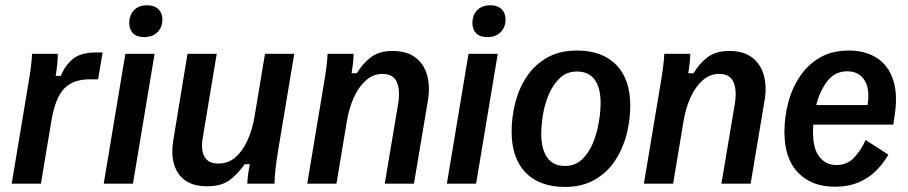

<svg xmlns="http://www.w3.org/2000/svg" viewBox="-20 -707 3494 739"><path d="M25 0 88.3 -380Q95 -417.5 99.2 -451.2Q103.3 -485 103.3 -500H202.5Q202.5 -483.3 200.4 -460.8Q198.3 -438.3 194.2 -415H214.2Q228.3 -451.7 258.3 -478.3Q288.3 -505 349.2 -505H375L357.5 -401.7H325Q260.8 -401.7 226.7 -365.8Q192.5 -330 177.5 -240L137.5 0Z M379.2 0 462.5 -500H575L491.7 0ZM535 -564.2Q506.7 -564.2 492.1 -578.8Q477.5 -593.3 477.5 -618.3Q477.5 -649.2 495.8 -667.9Q514.2 -686.7 546.7 -686.7Q574.2 -686.7 589.6 -671.7Q605 -656.7 605 -632.5Q605 -601.7 585.8 -582.9Q566.7 -564.2 535 -564.2Z M776.7 10Q700.8 10 667.1 -38.3Q633.3 -86.7 647.5 -170L701.7 -500H814.2L760 -174.2Q752.5 -130 767.1 -103.8Q781.7 -77.5 820 -77.5Q858.3 -77.5 886.2 -101.7Q914.2 -125.8 932.9 -167.5Q951.7 -209.2 960 -260L1000 -500H1112.5L1050 -125Q1044.2 -89.2 1040.4 -56.7Q1036.7 -24.2 1036.7 0H931.7Q932.5 -16.7 935 -36.2Q937.5 -55.8 941.7 -75H921.7Q895.8 -37.5 863.8 -13.8Q831.7 10 776.7 10Z M1162.5 0 1225.8 -380Q1232.5 -417.5 1236.7 -451.2Q1240.8 -485 1240.8 -500H1340.8Q1340.8 -483.3 1338.8 -464.6Q1336.7 -445.8 1333.3 -425H1353.3Q1375.8 -462.5 1407.5 -486.7Q1439.2 -510.8 1490.8 -510.8Q1545.8 -510.8 1578.8 -485.8Q1611.7 -460.8 1623.8 -418.3Q1635.8 -375.8 1627.5 -323.3L1573.3 0H1460.8L1512.5 -307.5Q1520.8 -359.2 1507.5 -390.8Q1494.2 -422.5 1451.7 -422.5Q1416.7 -422.5 1388.8 -397.9Q1360.8 -373.3 1342.1 -332.1Q1323.3 -290.8 1315 -240L1275 0Z M1700 0 1783.3 -500H1895.8L1812.5 0ZM1855.8 -564.2Q1827.5 -564.2 1812.9 -578.8Q1798.3 -593.3 1798.3 -618.3Q1798.3 -649.2 1816.7 -667.9Q1835 -686.7 1867.5 -686.7Q1895 -686.7 1910.4 -671.7Q1925.8 -656.7 1925.8 -632.5Q1925.8 -601.7 1906.7 -582.9Q1887.5 -564.2 1855.8 -564.2Z M2154.2 12.5Q2056.7 12.5 2002.9 -42.9Q1949.2 -98.3 1949.2 -200.8Q1949.2 -256.7 1963.3 -312.1Q1977.5 -367.5 2007.9 -412.9Q2038.3 -458.3 2086.2 -485.4Q2134.2 -512.5 2200.8 -512.5Q2297.5 -512.5 2351.7 -457.5Q2405.8 -402.5 2405.8 -300Q2405.8 -243.3 2391.2 -187.9Q2376.7 -132.5 2346.2 -87.1Q2315.8 -41.7 2267.9 -14.6Q2220 12.5 2154.2 12.5ZM2154.2 -68.3Q2193.3 -68.3 2219.6 -92.9Q2245.8 -117.5 2261.7 -155.4Q2277.5 -193.3 2284.6 -235Q2291.7 -276.7 2291.7 -310.8Q2291.7 -369.2 2268.8 -400.4Q2245.8 -431.7 2200.8 -431.7Q2161.7 -431.7 2135.4 -407.1Q2109.2 -382.5 2092.9 -345Q2076.7 -307.5 2070 -266.2Q2063.3 -225 2063.3 -190.8Q2063.3 -134.2 2085.8 -101.3Q2108.3 -68.3 2154.2 -68.3Z M2458.3 0 2521.7 -380Q2528.3 -417.5 2532.5 -451.2Q2536.7 -485 2536.7 -500H2636.7Q2636.7 -483.3 2634.6 -464.6Q2632.5 -445.8 2629.2 -425H2649.2Q2671.7 -462.5 2703.3 -486.7Q2735 -510.8 2786.7 -510.8Q2841.7 -510.8 2874.6 -485.8Q2907.5 -460.8 2919.6 -418.3Q2931.7 -375.8 2923.3 -323.3L2869.2 0H2756.7L2808.3 -307.5Q2816.7 -359.2 2803.3 -390.8Q2790 -422.5 2747.5 -422.5Q2712.5 -422.5 2684.6 -397.9Q2656.7 -373.3 2637.9 -332.1Q2619.2 -290.8 2610.8 -240L2570.8 0Z M3193.3 11.7Q3104.2 11.7 3051.7 -42.5Q2999.2 -96.7 2999.2 -199.2Q2999.2 -255.8 3013.8 -311.7Q3028.3 -367.5 3058.8 -412.9Q3089.2 -458.3 3135.8 -485.4Q3182.5 -512.5 3247.5 -512.5Q3310 -512.5 3354.6 -484.2Q3399.2 -455.8 3417.9 -398.8Q3436.7 -341.7 3422.5 -255.8L3418.3 -227.5H3110Q3109.2 -212.5 3109.2 -198.3Q3109.2 -134.2 3134.2 -102.9Q3159.2 -71.7 3199.2 -71.7Q3241.7 -71.7 3268.8 -101.7Q3295.8 -131.7 3311.7 -168.3L3399.2 -111.7Q3380.8 -79.2 3352.9 -50.8Q3325 -22.5 3285.4 -5.4Q3245.8 11.7 3193.3 11.7ZM3240.8 -432.5Q3192.5 -432.5 3163.3 -393.3Q3134.2 -354.2 3121.7 -302.5H3319.2Q3329.2 -364.2 3307.5 -398.3Q3285.8 -432.5 3240.8 -432.5Z"/></svg>

Font: Familjen Grotesk Medium
Style: Italic
Weight: 500
Italic angle: -9.46201°
Designer: Anders Wikstroem, Jonas Baeckman, Matilda Gysing, Kristian Moeller
Foundry: Familjen STHLM AB
Version: Version 2.002; ttfautohint (v1.8.4.7-5d5b)